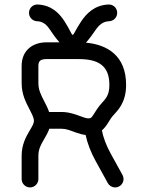

<svg xmlns="http://www.w3.org/2000/svg" viewBox="-20 -820 637 840"><path d="M516.1 -54.2 463.9 -148.9C444.3 -184.1 431.2 -220.7 425.8 -249.5C436 -258.3 445.3 -270 453.6 -283.7C460.9 -295.9 469.2 -309.1 477.1 -316.9C492.7 -335 531.7 -369.1 531.7 -447.8C532.2 -577.1 448.2 -625 356 -633.3C372.1 -651.4 387.2 -672.9 396.5 -686.5C412.6 -710 429.2 -726.1 457.5 -727.1C477.5 -728 492.7 -744.1 492.7 -763.7C492.7 -786.1 474.1 -801.3 454.6 -800.3C392.1 -797.4 357.9 -759.8 335.9 -727.5C309.6 -688.5 303.2 -667.5 298.3 -667.5C292.5 -667.5 287.6 -688 261.2 -728.5C239.7 -760.7 207 -797.4 145 -800.3C125.5 -801.3 106.9 -786.1 106.9 -763.7C106.9 -744.1 122.1 -728 142.1 -727.1C168.9 -726.1 184.1 -711.9 199.7 -688.5C209 -674.3 224.1 -652.8 240.2 -634.8H183.6C122.1 -634.8 74.7 -599.1 74.7 -531.7V-456.5C74.7 -406.2 94.2 -371.1 107.9 -344.2C120.1 -319.8 128.4 -305.2 128.4 -291C128.4 -279.8 121.6 -268.6 108.9 -247.1C94.2 -222.2 74.7 -187.5 74.7 -138.7V-36.6C74.7 -16.6 91.3 0 111.3 0C131.3 0 147.9 -16.6 147.9 -36.6V-138.7C147.9 -167 158.7 -187 172.4 -210C182.1 -226.6 190.4 -241.2 195.8 -256.8H249C269.5 -256.8 286.6 -249.5 310.5 -240.7C325.7 -235.4 340.8 -231 354.5 -229.5C362.3 -192.9 377.9 -152.3 399.4 -113.8L451.7 -19C458 -7.3 470.2 0 483.9 0C503.9 0 520.5 -16.6 520.5 -36.6C520.5 -43 519 -48.8 516.1 -54.2ZM147.9 -456.5V-531.7C147.9 -553.2 157.2 -561.5 183.6 -561.5H323.7C404.8 -561.5 459 -537.1 458.5 -447.8C458.5 -402.8 441.9 -387.7 423.3 -366.7C410.6 -353 398.4 -334 391.1 -321.8C383.3 -309.1 378.9 -304.2 374.5 -303.2C365.7 -300.3 356 -302.7 335.9 -310.1C314 -317.9 284.2 -330.1 249 -330.1H194.8C189 -347.7 180.2 -363.8 173.3 -377.4C159.7 -404.3 147.9 -425.8 147.9 -456.5Z"/></svg>

Font: Velvelyne
Style: Regular
Weight: 400
Designer: Manon Van der Borght et Mariel Nils
Foundry: Velvetyne
Version: Version 1.070;Glyphs 3.3.1 (3343)